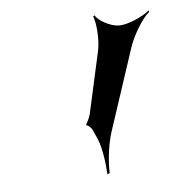

<svg xmlns="http://www.w3.org/2000/svg" viewBox="-36 -810 363 403"><g transform="rotate(-5 146.0 -608.5)"><path d="M227 -750C209 -750 183 -764 177 -776L174 -773C180 -761 183 -724 178 -701L149 -570C148 -565 142 -552 140 -550V-547C143 -548 151 -540 152 -537L161 -517C170 -496 174 -461 175 -441L180 -443C179 -463 182 -500 191 -528L248 -701C256 -726 277 -761 292 -773L291 -776C277 -764 245 -750 227 -750Z"/></g></svg>

Font: Asimov
Style: EdgeExtremeIt
Weight: 500
Designer: Google
Version: Version 2.000980: 2014